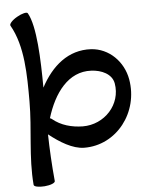

<svg xmlns="http://www.w3.org/2000/svg" viewBox="-68 -894 944 1210"><g transform="rotate(-5 404.0 -289.0)"><path d="M38 -766C116 -630 116 -447 116 -280C116 -104 81 71 96 246C97 258 128 264 165 261C202 258 232 246 231 234C221 128 216 32 214 -63C282 -9 361 40 434 41C640 43 791 -153 754 -364C734 -477 645 -567 531 -574C387 -582 281 -491 211 -359C210 -537 203 -749 154 -834C149 -844 118 -837 85 -818C53 -800 32 -776 38 -766ZM437 -94C368 -95 300 -113 247 -157C244 -160 239 -162 235 -163C282 -318 375 -447 521 -439C585 -436 650 -407 661 -347C685 -212 575 -93 437 -94Z"/></g></svg>

Font: Nupuram Expanded Bold
Style: Regular
Weight: 700
Width: 7
Designer: Santhosh Thottingal (santhosh.thottingal@gmail.com)
Foundry: SMC
Version: Version 1.000